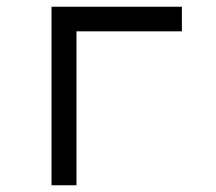

<svg xmlns="http://www.w3.org/2000/svg" viewBox="-20 -550 640 570"><path d="M133 0H207V-457H520V-530H133Z"/></svg>

Font: Fliege Mono Light
Style: Regular
Weight: 300
Version: Version 0.020;Glyphs 3.3 (3306)